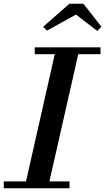

<svg xmlns="http://www.w3.org/2000/svg" viewBox="-61 -1002 560 1022"><path d="M343.5 -924.5 189 -839 168.5 -859.5 308.5 -982H383L479 -859.5L456.5 -837.5ZM-41 -36.5H77.5L230.5 -713.5H124V-750H474V-713.5H355.5L202 -36.5H309V0H-41Z"/></svg>

Font: Bodoni* 06pt Medium
Style: Italic
Weight: 500
Italic angle: -13°
Version: Version 2.3